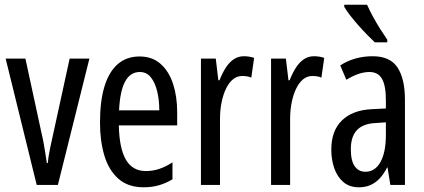

<svg xmlns="http://www.w3.org/2000/svg" viewBox="-20 -786 1802 816"><path d="M136 0 4 -537H88L157 -218Q162 -198 165.5 -177.5Q169 -157 172.5 -136Q176 -115 179 -93H183Q184 -105 186.5 -121Q189 -137 193 -156.5Q197 -176 202 -198L276 -537H360L226 0Z M573 -546Q627 -546 662.5 -514.5Q698 -483 715.5 -429.5Q733 -376 733 -309V-253H485Q487 -156 515 -107.5Q543 -59 600 -59Q629 -59 656.5 -68Q684 -77 713 -96V-24Q685 -7 655 1.5Q625 10 591 10Q524 10 483 -26.5Q442 -63 423.5 -125Q405 -187 405 -265Q405 -356 424 -418.5Q443 -481 480.5 -513.5Q518 -546 573 -546ZM574 -480Q534 -480 512 -440Q490 -400 486 -317H657Q657 -361 648 -398Q639 -435 621 -457.5Q603 -480 574 -480Z M1016 -547Q1027 -547 1037.5 -545.5Q1048 -544 1060 -540L1048 -456Q1040 -460 1030 -461.5Q1020 -463 1009 -463Q988 -463 971 -449.5Q954 -436 941.5 -411Q929 -386 922 -352.5Q915 -319 915 -280V0H834V-537H897L908 -445H913Q925 -476 940 -499Q955 -522 974 -534.5Q993 -547 1016 -547Z M1314 -547Q1325 -547 1335.5 -545.5Q1346 -544 1358 -540L1346 -456Q1338 -460 1328 -461.5Q1318 -463 1307 -463Q1286 -463 1269 -449.5Q1252 -436 1239.5 -411Q1227 -386 1220 -352.5Q1213 -319 1213 -280V0H1132V-537H1195L1206 -445H1211Q1223 -476 1238 -499Q1253 -522 1272 -534.5Q1291 -547 1314 -547Z M1564 -547Q1638 -547 1669.5 -499Q1701 -451 1701 -362V0H1639L1627 -74H1625Q1611 -46 1593.5 -27.5Q1576 -9 1554.5 0.5Q1533 10 1505 10Q1465 10 1439 -12.5Q1413 -35 1400.5 -71.5Q1388 -108 1388 -150Q1388 -230 1433 -274Q1478 -318 1560 -322L1620 -325V-360Q1620 -422 1603.5 -451Q1587 -480 1550 -480Q1528 -480 1504 -472Q1480 -464 1452 -447L1426 -508Q1457 -528 1491.5 -537.5Q1526 -547 1564 -547ZM1574 -263Q1522 -260 1496.5 -232.5Q1471 -205 1471 -152Q1471 -103 1487.5 -79.5Q1504 -56 1533 -56Q1574 -56 1597 -97.5Q1620 -139 1620 -212V-266ZM1540 -766Q1550 -743 1565 -715.5Q1580 -688 1596.5 -662Q1613 -636 1626 -617V-606H1573Q1559 -619 1540.5 -638Q1522 -657 1503 -678.5Q1484 -700 1468 -720.5Q1452 -741 1443 -757V-766Z"/></svg>

Font: Noto Sans Display ExtraCondensed
Style: Regular
Weight: 400
Width: 2
Version: Version 2.003